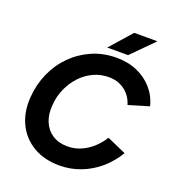

<svg xmlns="http://www.w3.org/2000/svg" viewBox="-157 -1013 1055 1150"><g transform="rotate(20 370.5 -438.0)"><path d="M351 12Q254 12 183.5 -29.5Q113 -71 77.5 -144.5Q42 -218 49 -314Q55 -396 87 -468.5Q119 -541 173.5 -595.5Q228 -650 299 -681Q370 -712 454 -712Q528 -712 587 -686Q646 -660 686 -613.5Q726 -567 741 -507L611 -468Q600 -505 577 -531.5Q554 -558 522 -572.5Q490 -587 451 -587Q398 -587 352 -565.5Q306 -544 271 -506Q236 -468 214.5 -419.5Q193 -371 189 -317Q183 -256 202 -210Q221 -164 260.5 -138Q300 -112 356 -112Q402 -112 442 -129.5Q482 -147 515 -177Q548 -207 571 -245L693 -191Q657 -130 604 -84Q551 -38 486 -13Q421 12 351 12ZM379 -750 501 -888H649L512 -750Z"/></g></svg>

Font: Figtree
Style: Bold Italic
Weight: 700
Italic angle: -9.5°
Foundry: Erik Kennedy
Version: Version 2.001;gftools[0.9.30]